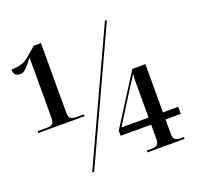

<svg xmlns="http://www.w3.org/2000/svg" viewBox="-125 -855 1025 992"><g transform="rotate(-20 387.5 -359.5)"><path d="M26 -287V-297H78Q96 -297 106.5 -304Q117 -311 117 -338V-669Q90 -634 75.5 -619.5Q61 -605 42 -605Q8 -605 8 -642Q47 -643 71 -652.5Q95 -662 121 -687L159 -719H198V-338Q198 -311 209 -304Q220 -297 239 -297H281V-287ZM218 0 548 -714H559L229 0ZM522 0V-10H550Q567 -10 578 -17Q589 -24 589 -51V-128H421V-156L596 -432H668V-167H752V-128H668V-51Q668 -24 679 -17Q690 -10 707 -10H726V0ZM440 -167H589V-334Q589 -352 589 -369Q589 -386 591 -407Q587 -399 579 -386.5Q571 -374 559 -357Z"/></g></svg>

Font: Noto Serif Display SemiCondensed
Style: Regular
Weight: 400
Width: 4
Designer: Monotype Design Team
Foundry: Monotype Imaging Inc.
Version: Version 2.009